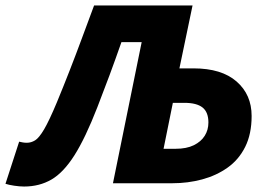

<svg xmlns="http://www.w3.org/2000/svg" viewBox="-66 -670 984 702"><path d="M22 12Q6 12 -14 9Q-34 6 -46 2L4 -152Q9 -151 16 -149.5Q23 -148 32 -148Q48 -148 62.5 -157Q77 -166 95.5 -197.5Q114 -229 142 -296Q166 -354 189 -413Q212 -472 234 -531.5Q256 -591 278 -650H638L590 -420H642Q744 -420 799 -372Q854 -324 854 -246Q854 -180 830.5 -133Q807 -86 766 -57Q725 -28 673 -14Q621 0 564 0H347L452 -516H378Q356 -453 334.5 -395Q313 -337 290 -278Q246 -165 206 -102Q166 -39 122 -13.5Q78 12 22 12ZM532 -126H576Q616 -126 642.5 -139Q669 -152 682.5 -173.5Q696 -195 696 -222Q696 -260 674.5 -277Q653 -294 608 -294H566Z"/></svg>

Font: Source Sans 3 Black
Style: Italic
Weight: 900
Italic angle: -11°
Designer: Paul D. Hunt
Foundry: Adobe
Version: Version 3.052;hotconv 1.1.0;makeotfexe 2.6.0